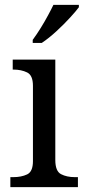

<svg xmlns="http://www.w3.org/2000/svg" viewBox="-20 -768 352 788"><path d="M22.5 0V-41H35.2Q67.4 -41 91.3 -52.2Q115.2 -63.5 115.2 -106.4V-416Q115.2 -459 91.3 -470.7Q67.4 -482.4 35.2 -482.4H32.2V-523.4H207V-111.3Q207 -65.4 230.5 -53.2Q253.9 -41 287.1 -41H299.8V0ZM303.7 -738.3V-748H199.2Q191.4 -731.4 177.7 -706.1Q164.1 -680.7 147.5 -653.8Q130.9 -627 114.3 -604.5V-591.8H151.4Q180.7 -611.3 211.9 -640.1Q243.2 -668.9 268.1 -696.3Q293 -723.6 303.7 -738.3Z"/></svg>

Font: Noto Serif Todhri
Style: Regular
Weight: 400
Designer: Mikhail Merkuryev
Version: Version 1.000; ttfautohint (v1.8.4.7-5d5b)